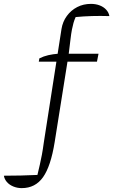

<svg xmlns="http://www.w3.org/2000/svg" viewBox="-142 -762 584 990"><path d="M-30 208Q-53 208 -73.5 199.5Q-94 191 -106.5 176.5Q-119 162 -122 144Q-76 144 -34.5 143Q7 142 51 140Q58 110 63.5 86.5Q69 63 74 36Q79 9 84 -28L175 -612Q181 -650 202.5 -679.5Q224 -709 256 -725.5Q288 -742 327 -742Q352 -742 372.5 -734Q393 -726 406 -711.5Q419 -697 422 -679Q331 -682 248 -674Q241 -658 237 -644Q233 -630 229 -610Q225 -590 221.5 -559.5Q218 -529 212 -482L140 -30Q120 95 80 151.5Q40 208 -30 208ZM58 -444 61 -461Q83 -472 107 -477.5Q131 -483 158 -485H366L358 -444Z"/></svg>

Font: Piazzolla 8pt ExtraLight
Style: Italic
Weight: 250
Italic angle: -11.3°
Designer: Juan Pablo del Peral
Foundry: Huerta Tipografica
Version: Version 2.001